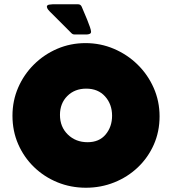

<svg xmlns="http://www.w3.org/2000/svg" viewBox="-20 -883 816 910"><path d="M39.1 -334.5Q39.1 -405.8 66.2 -468Q93.3 -530.3 141.1 -577.6Q189 -625 251.7 -651.9Q314.5 -678.7 385.3 -678.7Q456.5 -678.7 520 -651.6Q583.5 -624.5 632.1 -576.9Q680.7 -529.3 708.5 -466.3Q736.3 -403.3 736.3 -331.5Q736.3 -259.3 709 -197.5Q681.6 -135.7 633.3 -89.8Q585 -43.9 521.7 -18.6Q458.5 6.8 387.2 6.8Q315.4 6.8 252.2 -19Q189 -44.9 141.1 -91.3Q93.3 -137.7 66.2 -199.7Q39.1 -261.7 39.1 -334.5ZM264.2 -338.4Q264.2 -281.7 301.5 -245.4Q338.9 -209 395 -209Q450.2 -209 480.7 -245.6Q511.2 -282.2 511.2 -334.5Q511.2 -389.2 478 -426Q444.8 -462.9 388.7 -462.9Q334 -462.9 299.1 -428Q264.2 -393.1 264.2 -338.4ZM392.1 -719.7H332.5Q324.7 -719.7 318.8 -725.6Q267.1 -776.4 216.3 -828.1Q211.9 -832.5 208 -837.4Q204.1 -842.3 202.6 -848.6Q202.6 -849.1 202.4 -849.6Q202.1 -850.1 202.1 -850.6Q202.1 -859.4 213.4 -861.1Q224.6 -862.8 230.5 -862.8H349.6Q362.8 -862.8 367.7 -850.1Q371.1 -841.8 378.2 -825.2Q385.3 -808.6 393.1 -789.8Q400.9 -771 406.2 -755.1Q411.6 -739.3 411.6 -732.4Q411.6 -725.1 404.8 -722.4Q397.9 -719.7 392.1 -719.7Z"/></svg>

Font: Belanosima
Style: Bold
Weight: 700
Designer: The DocRepair Project, Santiago Orozco
Foundry: Google
Version: Version 2.000